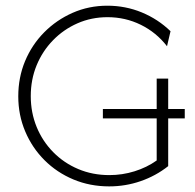

<svg xmlns="http://www.w3.org/2000/svg" viewBox="-20 -655 693 684"><path d="M368.8 9Q300.7 9 241.7 -15.6Q182.6 -40.3 138.5 -84.4Q94.4 -128.5 69.8 -186.8Q45.1 -245.1 45.1 -311.8Q45.1 -379.2 69.4 -437.5Q93.8 -495.8 137.5 -539.9Q181.2 -584 238.9 -609.4Q296.5 -634.7 362.5 -634.7Q427.1 -634.7 485.1 -610.8Q543.1 -586.8 587.5 -543.8L575 -490.3Q536.8 -539.6 481.6 -566.7Q426.4 -593.8 363.2 -593.8Q305.6 -593.8 255.9 -571.9Q206.2 -550 168.8 -511.5Q131.2 -472.9 110.4 -422.2Q89.6 -371.5 89.6 -312.5Q89.6 -254.2 110.4 -203.1Q131.2 -152.1 169.4 -113.2Q207.6 -74.3 258.7 -52.8Q309.7 -31.2 369.4 -31.2Q416 -31.2 459.4 -44.8Q502.8 -58.3 538.2 -83.3V-233.3H346.5V-266.7H538.2V-375H579.2V-266.7H638.2V-233.3H579.2V-63.2Q535.4 -28.5 481.2 -9.7Q427.1 9 368.8 9Z"/></svg>

Font: Afacad Flux ExtraLight
Style: Regular
Weight: 250
Designer: Kristian Moeller
Foundry: Dicotype
Version: Version 1.100